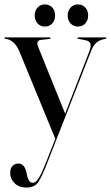

<svg xmlns="http://www.w3.org/2000/svg" viewBox="-28 -603 502 868"><path d="M179.5 132.5 222 24.5 60 -369.5Q48 -397.5 32.5 -411.2Q17 -425 -2.5 -427.5Q-8.5 -429 -8.5 -431.5Q-8.5 -434 -4.5 -434H196.5Q200.5 -434 200.5 -431Q200.5 -428 196 -427L156 -422.5Q133 -419 145 -390L266.5 -89L375.5 -370Q385.5 -395.5 380 -407Q374.5 -418.5 357 -421.5L327.5 -427Q322 -428 322 -430.5Q322 -434 326 -434H448.5Q453 -434 453 -431Q453 -428 448 -427Q423.5 -423.5 408.5 -410.8Q393.5 -398 383 -370.5L184 137.5Q162.5 193.5 145.8 219.2Q129 245 91 245Q58.5 245 38.2 225.5Q18 206 18 178Q18 158.5 28.5 147.5Q39 136.5 54.5 136.5Q81.5 136.5 90.5 172L94 189Q97 203 103.2 213.2Q109.5 223.5 120.5 223.5Q134.5 223.5 148.2 200.5Q162 177.5 179.5 132.5ZM175 -483Q154.5 -483 141.8 -497.2Q129 -511.5 129 -533Q129 -554.5 141.8 -568.8Q154.5 -583 175 -583Q196 -583 208.5 -568.8Q221 -554.5 221 -533Q221 -511.5 208.5 -497.2Q196 -483 175 -483ZM324.5 -483Q304 -483 291 -497.2Q278 -511.5 278 -533Q278 -554.5 291 -568.8Q304 -583 324.5 -583Q345 -583 357.8 -568.8Q370.5 -554.5 370.5 -533Q370.5 -511.5 357.8 -497.2Q345 -483 324.5 -483Z"/></svg>

Font: Fraunces144ptRegular
Style: Regular
Weight: 400
Version: Version 1.000;[0bf87f6ff]